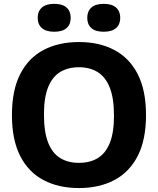

<svg xmlns="http://www.w3.org/2000/svg" viewBox="-20 -968 821 998"><path d="M390.5 9.5Q285 9.5 206.8 -31.5Q128.5 -72.5 85.2 -156.8Q42 -241 42 -370Q42 -499 85.2 -583.2Q128.5 -667.5 206.8 -708.5Q285 -749.5 390.5 -749.5Q496 -749.5 574.2 -708.2Q652.5 -667 695.8 -582.8Q739 -498.5 739 -370Q739 -241.5 695.8 -157.2Q652.5 -73 574 -31.8Q495.5 9.5 390.5 9.5ZM390.5 -121.5Q447.5 -121.5 488.2 -146.2Q529 -171 550.8 -225Q572.5 -279 572.5 -366.5Q572.5 -457.5 550.5 -512.8Q528.5 -568 487.8 -593.2Q447 -618.5 390.5 -618.5Q334 -618.5 293.2 -594Q252.5 -569.5 230.5 -515.5Q208.5 -461.5 208.5 -373.5Q208.5 -282 230.2 -226.8Q252 -171.5 292.8 -146.5Q333.5 -121.5 390.5 -121.5ZM519 -803Q476.5 -803 455 -822Q433.5 -841 433.5 -875.5Q433.5 -909.5 455 -928.8Q476.5 -948 519 -948Q561.5 -948 583.2 -928.8Q605 -909.5 605 -875.5Q605 -841 583.2 -822Q561.5 -803 519 -803ZM262 -803Q219.5 -803 197.8 -822Q176 -841 176 -875.5Q176 -909.5 197.8 -928.8Q219.5 -948 262 -948Q304.5 -948 326 -928.8Q347.5 -909.5 347.5 -875.5Q347.5 -841 326 -822Q304.5 -803 262 -803Z"/></svg>

Font: Encode Sans SC Condensed Thin
Style: Bold
Weight: 700
Version: Version 3.002